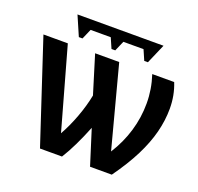

<svg xmlns="http://www.w3.org/2000/svg" viewBox="-119 -807 966 936"><g transform="rotate(20 363.5 -338.5)"><path d="M684.6 -528.3Q709 -467.8 709 -398.4Q709 -338.4 693.1 -275.9Q677.2 -213.4 643.1 -145.5Q608.9 -77.6 553.2 0H440.4L383.3 -181.2Q361.8 -127.4 339.8 -82Q317.9 -36.6 294.9 0H180.7L6.3 -528.3H132.8L251.5 -105Q278.8 -153.3 301.3 -213.4Q323.7 -273.4 335 -331.1L274.4 -528.3H399.4L511.2 -105Q551.8 -168.9 573 -239.7Q594.2 -310.5 594.2 -384.3Q594.2 -457.5 570.8 -528.3ZM214.8 -627.9 191.9 -575.2H172.9L128.9 -676.8H575.2L531.2 -575.2H512.2L489.3 -627.9H384.8L361.8 -575.2H342.3L319.3 -627.9Z"/></g></svg>

Font: Arimo SemiBold
Style: Regular
Weight: 600
Designer: Steve Matteson
Foundry: Monotype Imaging Inc.
Version: Version 1.33